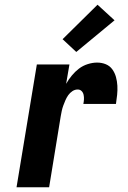

<svg xmlns="http://www.w3.org/2000/svg" viewBox="-20 -793 540 813"><path d="M50 0 136 -520H274L260 -438Q270 -456 284 -473Q298 -490 314.5 -502.5Q331 -515 351.5 -521.5Q372 -528 391 -528Q411 -528 428 -521Q445 -514 455.5 -499.5Q466 -485 471 -467Q476 -449 477 -430Q478 -411 476 -391.5Q474 -372 471 -353H333Q335 -363 335.5 -372.5Q336 -382 334 -391.5Q332 -401 325.5 -407.5Q319 -414 309 -414Q297 -414 286.5 -407Q276 -400 269 -390Q262 -380 257 -368.5Q252 -357 248 -346Q244 -335 241.5 -323.5Q239 -312 237 -300L188 0ZM303 -573 245 -627 393 -773 465 -707Z"/></svg>

Font: Iosevka SS18 Heavy
Style: Italic
Weight: 900
Italic angle: -9°
Monospace: yes
Designer: Belleve Invis
Foundry: Belleve Invis
Version: Version 25.1.1; ttfautohint (v1.8.4)